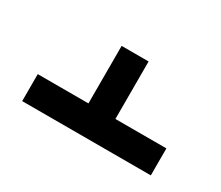

<svg xmlns="http://www.w3.org/2000/svg" viewBox="-64 -757 647 561"><g transform="rotate(30 260.0 -476.5)"><path d="M305 -425H477V-334H43V-425H214V-619H305Z"/></g></svg>

Font: Noto Sans Hebrew Condensed SemiBold
Style: Regular
Weight: 600
Width: 3
Designer: Ben Nathan
Foundry: Google LLC
Version: Version 3.001; ttfautohint (v1.8.4.7-5d5b)